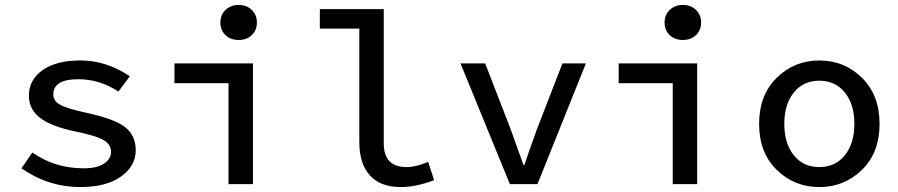

<svg xmlns="http://www.w3.org/2000/svg" viewBox="-20 -746 3640 778"><path d="M306 12Q176 12 67 -64L111 -128Q202 -64 319 -64Q373 -64 401.5 -83Q430 -102 430 -131Q430 -159 402 -177Q374 -195 287 -213Q189 -233 143 -268Q97 -303 97 -358Q97 -422 152 -461.5Q207 -501 306 -501Q411 -501 506 -437L460 -375Q384 -425 297 -425Q196 -425 196 -363Q196 -336 225.5 -320.5Q255 -305 330 -289Q446 -264 488 -230Q530 -196 530 -137Q530 -73 470 -30.5Q410 12 306 12Z M906 0V-409H687V-489H1005V0ZM873 -655Q873 -686 894 -706Q915 -726 947 -726Q979 -726 1000 -706Q1021 -686 1021 -655Q1021 -623 1000 -603.5Q979 -584 947 -584Q915 -584 894 -603.5Q873 -623 873 -655Z M1604 12Q1522 12 1479 -35Q1436 -82 1436 -171V-630H1276V-709H1535V-165Q1535 -69 1627 -69Q1666 -69 1715 -90L1739 -16Q1666 12 1604 12Z M2046 0 1846 -489H1946L2049 -223Q2056 -204 2101 -78H2105Q2107 -85 2126 -139.5Q2145 -194 2156 -223L2259 -489H2354L2158 0Z M2706 0V-409H2487V-489H2805V0ZM2673 -655Q2673 -686 2694 -706Q2715 -726 2747 -726Q2779 -726 2800 -706Q2821 -686 2821 -655Q2821 -623 2800 -603.5Q2779 -584 2747 -584Q2715 -584 2694 -603.5Q2673 -623 2673 -655Z M3472.5 -57.5Q3401 12 3300 12Q3199 12 3127.5 -57.5Q3056 -127 3056 -244Q3056 -361 3127.5 -431Q3199 -501 3300 -501Q3401 -501 3472.5 -431Q3544 -361 3544 -244Q3544 -127 3472.5 -57.5ZM3196.5 -117Q3235 -69 3300 -69Q3365 -69 3403.5 -117Q3442 -165 3442 -244Q3442 -323 3403.5 -371Q3365 -419 3300 -419Q3235 -419 3196.5 -371Q3158 -323 3158 -244Q3158 -165 3196.5 -117Z"/></svg>

Font: TypoPRO Source Code Pro
Style: Regular
Weight: 500
Monospace: yes
Designer: Paul D. Hunt, Teo Tuominen
Foundry: Adobe Systems Incorporated
Version: Version 2.010;PS 1.0;hotconv 1.0.84;makeotf.lib2.5.63406